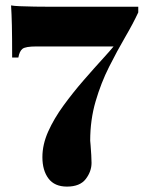

<svg xmlns="http://www.w3.org/2000/svg" viewBox="-20 -543 532 711"><path d="M21 -523Q30 -521 54 -520Q78 -519 109 -518.5Q140 -518 170 -518H492V-497Q473 -456 443.5 -405.5Q414 -355 384 -295.5Q354 -236 334 -167.5Q314 -99 314 -22Q314 -22 315.5 -5Q317 12 318 31.5Q319 51 319 60Q319 92 297.5 120Q276 148 228 148Q182 148 159.5 118Q137 88 137 39Q137 -8 158.5 -56Q180 -104 215 -152Q250 -200 289.5 -245.5Q329 -291 366.5 -332Q404 -373 429 -407L410 -371H115Q74 -371 63 -362Q52 -353 48 -330H25Q25 -406 24 -448.5Q23 -491 21 -523Z"/></svg>

Font: Playfair Display Black
Style: Regular
Weight: 900
Designer: Claus Eggers Sørensen
Foundry: Claus Eggers Sørensen
Version: Version 1.203